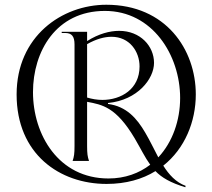

<svg xmlns="http://www.w3.org/2000/svg" viewBox="-20 -758 895 809"><path d="M429 17C511 17 580 -3 635 -37C661 -10 698 12 761 31L762 25C721 10 692 -22 668 -60C759 -132 805 -246 805 -360C805 -549 679 -738 428 -738C241 -738 50 -605 50 -360C50 -109 231 17 429 17ZM437 -6C227 -6 119 -190 119 -370C119 -541 216 -712 422 -712C622 -712 739 -526 739 -345C739 -251 707 -159 647 -95C629 -129 612 -165 592 -199C557 -259 513 -310 435 -320V-324C560 -336 629 -426 629 -493C629 -564 571 -628 482 -628C443 -628 396 -616 347 -585V-624H240V-619H255C282 -619 294 -605 294 -571V-143C294 -110 292 -98 286 -80H355C349 -98 347 -110 347 -143V-329C411 -317 469 -307 547 -176C574 -130 591 -94 613 -64C566 -28 507 -6 437 -6ZM411 -337C389 -337 367 -341 347 -347V-572C386 -594 420 -603 450 -603C526 -603 568 -541 568 -478C568 -383 491 -337 411 -337Z"/></svg>

Font: Sinistre
Style: Regular
Weight: 400
Designer: Jules Durand
Foundry: Collletttivo
Version: Version 69.420;Glyphs 3.2 (3217)